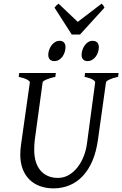

<svg xmlns="http://www.w3.org/2000/svg" viewBox="-20 -1014 668 1049"><path d="M625 -594.2Q594.2 -587.4 577.1 -579.1Q560.1 -570.8 559.1 -564L515.1 -250Q506.3 -186 485.4 -136.5Q464.4 -86.9 433.1 -53.2Q401.9 -19.5 361.1 -2.2Q320.3 15.1 272 15.1Q231.9 15.1 198.5 2.9Q165 -9.3 141.1 -32.7Q117.2 -56.2 104 -90.6Q90.8 -125 90.8 -169.9Q90.8 -195.8 95.2 -226.1L143.1 -564Q144 -569.8 128.9 -578.6Q113.8 -587.4 82 -594.2L85 -615.2H285.2L282.2 -594.2Q251.5 -587.4 232.7 -579.1Q213.9 -570.8 212.9 -564L169.9 -249Q168 -234.9 167.5 -220.7Q167 -206.5 167 -193.8Q167 -159.7 175.3 -131.8Q183.6 -104 200 -84Q216.3 -64 240.7 -53Q265.1 -42 296.9 -42Q328.6 -42 355.5 -57.6Q382.3 -73.2 402.8 -99.1Q423.3 -125 436.8 -158.7Q450.2 -192.4 455.1 -229L500 -564Q501 -569.8 487.3 -578.6Q473.6 -587.4 441.9 -594.2L444.8 -615.2H627.9ZM337.9 -756.3Q337.9 -742.7 333.5 -729.2Q329.1 -715.8 321.3 -704.8Q313.5 -693.8 302 -687Q290.5 -680.2 276.9 -680.2Q261.2 -680.2 252.4 -689Q243.7 -697.8 243.7 -714.4Q243.7 -727.5 248.3 -741Q252.9 -754.4 261 -765.6Q269 -776.9 280.5 -783.9Q292 -791 305.7 -791Q320.8 -791 329.3 -782Q337.9 -772.9 337.9 -756.3ZM520 -756.3Q520 -742.7 515.6 -729.2Q511.2 -715.8 503.2 -704.8Q495.1 -693.8 483.6 -687Q472.2 -680.2 458 -680.2Q442.9 -680.2 434.3 -689Q425.8 -697.8 425.8 -714.4Q425.8 -727.5 430.2 -741Q434.6 -754.4 442.4 -765.6Q450.2 -776.9 461.4 -783.9Q472.7 -791 486.8 -791Q502 -791 511 -782Q520 -772.9 520 -756.3ZM417 -825.2H372.1L277.8 -972.2Q284.7 -981.4 288.6 -984.9Q292.5 -988.3 299.8 -994.1L404.8 -894.5L535.2 -994.1Q541 -988.8 543.7 -985.1Q546.4 -981.4 550.8 -972.2Z"/></svg>

Font: Gentium Basic
Style: Italic
Weight: 400
Italic angle: -8°
Designer: J. Victor Gaultney and Annie Olsen
Foundry: SIL International
Version: Version 1.102; 2013; Maintenance release